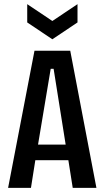

<svg xmlns="http://www.w3.org/2000/svg" viewBox="-20 -904 502 924"><path d="M19 0 146 -660H318L444 0H330L309 -133H150L129 0ZM224 -573 163 -208H296L238 -573ZM111 -884 232 -803 353 -884V-796L232 -715L111 -796Z"/></svg>

Font: Bricolage Grotesque 12pt Condensed Medium
Style: Regular
Weight: 500
Width: 3
Designer: Mathieu Triay
Foundry: Atelier Triay
Version: Version 1.001; ttfautohint (v1.8.4.7-5d5b);gftools[0.9.33.de